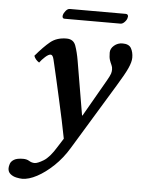

<svg xmlns="http://www.w3.org/2000/svg" viewBox="-56 -628 662 904"><g transform="rotate(5 275.0 -176.0)"><path d="M295 -344 338 -90 340 -89 441 -265Q454 -288 457 -297.5Q460 -307 460 -317Q460 -329 455.5 -338Q451 -347 446.5 -360Q442 -373 442 -396Q442 -415 459 -429.5Q476 -444 499 -444Q529 -444 539.5 -425.5Q550 -407 550 -381Q550 -361 536.5 -331Q523 -301 488 -244L299 67Q269 117 230 154Q191 191 152.5 211.5Q114 232 83 232Q72 232 55.5 228.5Q39 225 27 215Q15 205 15 188Q15 179 19 167Q23 155 37 146.5Q51 138 80 138Q97 138 109 145.5Q121 153 135 153Q149 153 177 136Q205 119 236 68L262 27Q255 -11 244.5 -59.5Q234 -108 223 -157.5Q212 -207 202.5 -248.5Q193 -290 187 -315.5Q181 -341 181 -341Q176 -362 166 -362Q156 -362 140.5 -348Q125 -334 115 -320Q96 -332 90 -350Q128 -395 158 -419.5Q188 -444 234 -444Q267 -444 277.5 -414.5Q288 -385 295 -344ZM481 -536H216Q206 -536 206 -548Q206 -551 207 -553Q209 -562 218 -573Q227 -584 237 -584H501Q513 -584 513 -572Q513 -570 512 -568Q511 -558 501 -547Q491 -536 481 -536Z"/></g></svg>

Font: Libertinus Serif SemiBold
Style: Italic
Weight: 600
Italic angle: -11.5°
Designer: Philipp H. Poll, Khaled Hosny
Foundry: Caleb Maclennan
Version: Version 7.051;RELEASE